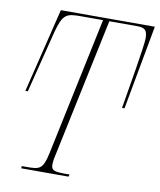

<svg xmlns="http://www.w3.org/2000/svg" viewBox="-81 -779 703 843"><g transform="rotate(10 270.5 -357.0)"><path d="M71 0H282L285 -10H266C220 -10 203 -13 203 -39C203 -52 205 -67 210 -87L340 -703H463C498 -703 510 -694 510 -656C510 -625 477 -432 461 -338H472L541 -714H122L30 -338H41L111 -616C133 -697 149 -703 212 -703H312L182 -87C166 -13 152 -10 93 -10H72Z"/></g></svg>

Font: Noto Serif Display Condensed Thin
Style: Italic
Weight: 100
Width: 3
Italic angle: -12°
Designer: Monotype Design Team
Foundry: Monotype Imaging Inc.
Version: Version 2.009